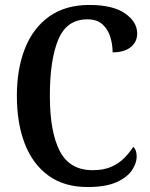

<svg xmlns="http://www.w3.org/2000/svg" viewBox="-20 -744 606 774"><path d="M333 10Q239 10 175.5 -36Q112 -82 80 -164.5Q48 -247 48 -358Q48 -467 81 -549.5Q114 -632 179 -678Q244 -724 340 -724Q435 -724 484 -690Q533 -656 533 -609Q533 -575 507 -554Q481 -533 434 -533Q434 -565 424.5 -595.5Q415 -626 393 -646Q371 -666 332 -666Q249 -666 215 -584.5Q181 -503 181 -358Q181 -212 221 -135Q261 -58 353 -58Q398 -58 428.5 -71.5Q459 -85 480.5 -106.5Q502 -128 517 -152Q531 -140 531 -113Q531 -87 512.5 -58.5Q494 -30 450.5 -10Q407 10 333 10Z"/></svg>

Font: Noto Serif Khmer Condensed SemiBold
Style: Regular
Weight: 600
Width: 3
Designer: Danh Hong and the Monotype Design Team
Foundry: Monotype Imaging Inc.
Version: Version 2.004; ttfautohint (v1.8.4.7-5d5b)